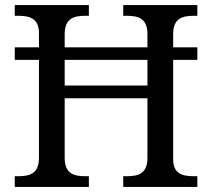

<svg xmlns="http://www.w3.org/2000/svg" viewBox="-20 -734 833 754"><path d="M38 0H329V-42H316C271 -42 234 -51 234 -114V-348H559V-114C559 -51 522 -42 477 -42H464V0H755V-42H742C698 -42 660 -50 660 -109V-499H755V-548H660V-600C660 -663 697 -672 742 -672H755V-714H464V-672H477C522 -672 559 -663 559 -600V-548H234V-600C234 -663 271 -672 316 -672H329V-714H38V-672H51C95 -672 133 -663 133 -604V-548H38V-499H133V-114C133 -51 96 -42 51 -42H38ZM234 -398V-499H559V-398Z"/></svg>

Font: Noto Serif Devanagari
Style: Regular
Weight: 400
Designer: Universal Thirst, Indian Type Foundry and the Monotype Design Team
Foundry: Monotype Imaging Inc.
Version: Version 2.004